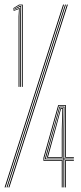

<svg xmlns="http://www.w3.org/2000/svg" viewBox="-30 -820 354 840"><path d="M66 -440V-796.8H55L27.8 -781.2L27.5 -784L53.8 -800H69.5V-440ZM51.2 -440V-748.5L53 -780.2H52L29 -771.8L28.8 -774.2L55 -785H56.2L55 -753V-440ZM58.5 -440V-757.5L59.2 -790.5H58L28.5 -776.5L28 -779L56.8 -793.8H62.5L62.2 -762V-440ZM-1.5 0 254.5 -800H258.5L2.5 0ZM-10 0 246 -800H250.2L-5.8 0ZM6.8 0 262.8 -800H267L11 0ZM240.2 0V-116.5H160V-129.5L224.5 -360H258.5V-133H293.2V-129.8H255V-356.8H227.5L163.8 -129V-119.8H244V0ZM255 0V-119.8H293.2V-116.5H258.5V0ZM247.5 0V-123H167.2V-128.5L205.8 -266.2L229.8 -353.5H252L251.2 -259.8V-126.2H293.2V-123H251.2V0ZM171 -126.2H247.5V-257L249 -350H232.2L208.5 -263.5L171 -128ZM175 -129.8 211.5 -261 234.5 -346.8H246L244 -254.2V-129.8ZM180 -133H240.2V-252.2L242.8 -343.5H236.8L214.2 -258.2Z"/></svg>

Font: Big Shoulders Inline Display SC Thin
Style: Regular
Weight: 100
Designer: Patric King
Foundry: XO Type Co
Version: Version 2.002